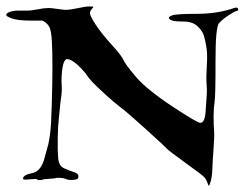

<svg xmlns="http://www.w3.org/2000/svg" viewBox="-52 -562 778 609"><path d="M703.6 -530.3Q703.6 -528.3 697.3 -526.9Q690.9 -525.4 672.9 -513.4Q654.8 -501.5 643.1 -489Q631.3 -476.6 631.6 -368.2Q631.8 -259.8 628.7 -239.3Q625.5 -218.8 625.5 -192.9Q625.5 -167 627 -148.4Q628.4 -129.9 625.5 -92.5Q622.6 -55.2 621.6 -27.8Q620.6 -0.5 616.2 13.4Q611.8 27.3 610.6 27.3Q609.4 27.3 605.5 16.6Q601.6 5.9 595 -1Q588.4 -7.8 535.6 -45.9Q482.9 -84 478.3 -89.6Q473.6 -95.2 411.6 -151.4Q349.6 -207.5 331.5 -220.7Q313.5 -233.9 283.4 -261.2Q253.4 -288.6 240.5 -302.5Q227.5 -316.4 223.9 -323Q220.2 -329.6 204.1 -346.4Q188 -363.3 174.3 -370.4Q160.6 -377.4 155.8 -372.6Q147.9 -364.7 145 -338.4Q142.1 -312 143.6 -293.2Q145 -274.4 142.1 -254.9Q139.2 -235.4 138.4 -224.1Q137.7 -212.9 134.8 -188Q131.8 -163.1 131.1 -123.3Q130.4 -83.5 132.6 -59.8Q134.8 -36.1 150.1 -28.8Q165.5 -21.5 181.2 -16.6Q196.8 -11.7 196.8 -3.4Q196.8 3.9 192.6 6.1Q188.5 8.3 176.8 8.8Q165 9.3 156.2 5.6Q147.5 2 136.7 2Q126 2 124.8 2.9Q123.5 3.9 104 5.1Q84.5 6.3 83.3 7.8Q82 9.3 74.5 9.3Q66.9 9.3 65.4 6.8Q64 4.4 42.5 6.8Q21 9.3 21 4.9Q21 -7.3 49.3 -12.7Q77.6 -18.1 88.6 -58.3Q99.6 -98.6 101.3 -104.7Q103 -110.8 106.7 -136.5Q110.4 -162.1 112.3 -232.2Q114.3 -302.2 114.3 -351.1Q114.3 -399.9 112.5 -431.2Q110.8 -462.4 105.2 -475.1Q99.6 -487.8 83 -496.6H47.4Q5.4 -496.6 -13.4 -503.2Q-32.2 -509.8 -32.2 -514.6Q-32.2 -520.5 -20.5 -524.4Q-8.8 -528.3 4.4 -528.3H33.2Q47.9 -528.3 67.9 -532.5Q87.9 -536.6 103 -536.6Q110.4 -536.6 130.1 -533.7Q149.9 -530.8 156.7 -530.8Q169.9 -530.8 194.8 -536.1Q219.7 -541.5 229.5 -541.5Q244.1 -541.5 244.4 -540.3Q244.6 -539.1 239 -533.2Q233.4 -527.3 233.4 -519.5Q233.4 -511.7 251.5 -483.9Q269.5 -456.1 302 -420.4Q334.5 -384.8 339.6 -371.8Q344.7 -358.9 378.7 -318.8Q412.6 -278.8 492.9 -225.6Q573.2 -172.4 583.5 -172.4Q598.1 -172.4 600.3 -210.9Q602.5 -249.5 603.8 -261.5Q605 -273.4 603.3 -294.9Q601.6 -316.4 604 -353Q606.4 -389.6 602.8 -412.1Q599.1 -434.6 594.5 -449.5Q589.8 -464.4 574.2 -479Q558.6 -493.7 529.8 -493.7Q501 -493.7 492.2 -497.6Q474.1 -505.9 494.1 -513.2Q506.3 -518.1 571.8 -518.1Q637.2 -518.1 690.9 -536.6Q703.6 -541 703.6 -530.3Z"/></svg>

Font: Eadui
Style: Medium
Weight: 500
Designer: Peter S. Baker
Version: Version 1.1